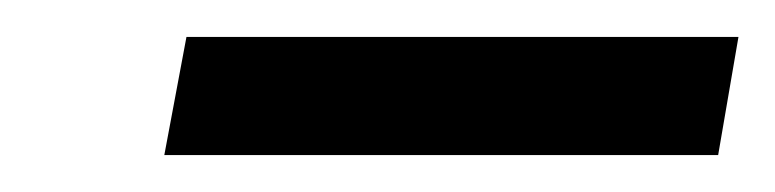

<svg xmlns="http://www.w3.org/2000/svg" viewBox="-20 -719 420 104"><path d="M369 -635H69L81 -699H380Z"/></svg>

Font: Open Sauce One
Style: Bold Italic
Weight: 700
Italic angle: -10°
Designer: Alfredo Marco Pradil
Foundry: Creative Sauce Fz LLC
Version: Version 1.477